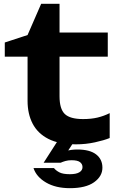

<svg xmlns="http://www.w3.org/2000/svg" viewBox="-20 -739 619 1003"><path d="M5 -443V-517L124 -556L195 -719H291V-569H543V-443H291V-236Q291 -170 318.5 -143.5Q346 -117 414 -117Q457 -117 490 -125Q523 -133 553 -148V-18Q524 -6 476 4.5Q428 15 377 15Q288 15 232.5 -13.5Q177 -42 150.5 -93Q124 -144 124 -212V-443ZM287 -12H375L320 72L279 70Q300 58 325.5 50Q351 42 384 42Q449 42 482 67.5Q515 93 515 137Q515 182 471.5 213Q428 244 345 244Q271 244 220.5 214.5Q170 185 155 139H262Q271 151 289.5 161Q308 171 345 171Q378 171 394.5 161Q411 151 411 134Q411 118 398 108Q385 98 354 98Q336 98 322 102Q308 106 297 111H208Z"/></svg>

Font: Unbounded Medium
Style: Regular
Weight: 500
Designer: Luke Prowse, Jean-Baptiste Morizot, Fátima Lázaro, Florian Runge
Foundry: NaN
Version: Version 1.700